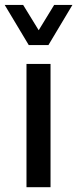

<svg xmlns="http://www.w3.org/2000/svg" viewBox="-26 -776 321 796"><path d="M83.8 0V-511H183.5V0ZM274.2 -755.5 174.8 -589.2H93.2L-6.5 -755.5H70L163.2 -603.8H105.8L198.5 -755.5Z"/></svg>

Font: Chivo Medium
Style: Regular
Weight: 500
Designer: Hector Gatti
Foundry: Omnibus-Type
Version: Version 2.002